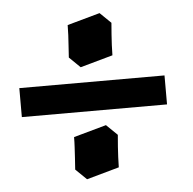

<svg xmlns="http://www.w3.org/2000/svg" viewBox="-43 -617 608 606"><g transform="rotate(-5 260.5 -314.5)"><path d="M481 -268.1H21V-359.9H481ZM209 -54.7 174.3 -88.4Q175.8 -107.4 176.8 -125.7Q177.7 -144 178.7 -158.7Q179.7 -175.3 179.7 -190.9L283.2 -219.7L317.9 -186Q315.9 -167 314.9 -148.7Q314 -130.4 313 -115.7Q312 -98.6 312 -83.5ZM219.7 -408.7 185.1 -442.4Q186.5 -461.4 187.5 -479.7Q188.5 -498 189.5 -512.7Q190.4 -529.3 190.4 -544.9L293.9 -573.7L328.6 -540Q326.7 -521 325.7 -502.7Q324.7 -484.4 323.7 -469.7Q322.8 -452.6 322.8 -437.5Z"/></g></svg>

Font: Simonetta
Style: Black Italic
Weight: 900
Italic angle: -2°
Designer: Gayaneh Bagdasaryan
Foundry: Brownfox
Version: Version 1.002